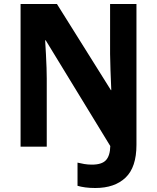

<svg xmlns="http://www.w3.org/2000/svg" viewBox="-20 -734 786 961"><path d="M457 207Q429 207 407 204Q385 201 368 196V80Q384 84 402 87Q420 90 440 90Q490 90 510.5 67.5Q531 45 532 -3L209 -532H206Q208 -498 210 -462Q212 -426 213 -394Q214 -362 214 -341V0H83V-714H265L535 -283H537Q535 -332 533 -383.5Q531 -435 531 -464V-714H663V-9Q663 103 608.5 155Q554 207 457 207Z"/></svg>

Font: Noto Sans Gujarati UI SemiCondensed
Style: Bold
Weight: 700
Width: 4
Designer: Jelle Bosma - Monotype Design Team, Universal Thirst
Foundry: Monotype Imaging Inc.
Version: Version 2.106; ttfautohint (v1.8.4.7-5d5b)